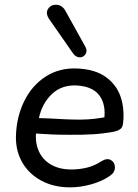

<svg xmlns="http://www.w3.org/2000/svg" viewBox="-20 -787 586 816"><path d="M47.7 -207.5Q49.6 -288.4 82.4 -356.1Q115.3 -423.8 174.6 -461.9Q233.9 -500 310.9 -495.8Q386.5 -491.9 431.5 -458.5Q476.5 -425.1 493.3 -373.7Q510 -322.2 502.9 -261.9Q500.9 -244.7 490 -237.4Q479 -230.1 461.6 -226.8Q418.6 -219 375.2 -216.3Q331.9 -213.7 275.9 -214.2Q238.9 -214 198.6 -215.7Q158.4 -217.5 113.3 -220.6L125.6 -285.8Q153.1 -284.5 185.3 -283.8Q269.5 -278.3 325.9 -278.7Q382.3 -279.2 440.2 -291.8L422.5 -277.9Q431.3 -340.3 403.8 -379.5Q376.3 -418.7 309.3 -423.6Q243.8 -427.8 201.4 -388Q159 -348.1 145.9 -286.9L137.2 -249.5Q126 -196.5 140.9 -154.6Q155.8 -112.7 192.9 -89.7Q229.9 -66.7 283.3 -66.7Q318.8 -66.7 351.1 -75Q383.4 -83.3 411.8 -102.1Q435.2 -116.4 451.9 -106.5Q468.7 -96.5 468.4 -75.1Q468.1 -53.7 446.9 -39.4Q413.3 -16.2 367.4 -3.5Q321.5 9.3 278.4 9.3Q209 9.3 156.2 -18.9Q103.4 -47 74.9 -96.3Q46.5 -145.7 47.7 -207.5ZM259.1 -739 342.9 -588.2Q352.1 -571.3 343.7 -557.3Q335.3 -543.4 319 -543.4Q302.6 -543.4 290.6 -559.9L188.8 -706.2Q172.3 -730.5 184.4 -749.3Q196.5 -768 221 -766.6Q245.5 -765.1 259.1 -739Z"/></svg>

Font: SN Pro Thin
Style: Italic
Weight: 200
Italic angle: -9°
Designer: Tobias Whetton
Foundry: Supernotes
Version: Version 1.003;Glyphs 3.3 (3324)